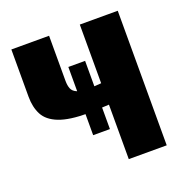

<svg xmlns="http://www.w3.org/2000/svg" viewBox="-109 -677 746 775"><g transform="rotate(-20 264.5 -289.0)"><path d="M315 0V-234Q290 -233 264 -231.5Q238 -230 225 -230Q144 -230 99.5 -247.5Q55 -265 38 -297.5Q21 -330 21 -375V-578H183V-385Q183 -364 188.5 -350.5Q194 -337 210 -330Q226 -323 257 -323Q270 -323 288.5 -324Q307 -325 315 -326V-578H478V0ZM213 -140V-433H285V-140Z"/></g></svg>

Font: Oswald
Style: Bold
Weight: 700
Designer: Vernon Adams
Foundry: Vernon Adams
Version: Version 4.103;gftools[0.9.33.dev8+g029e19f]